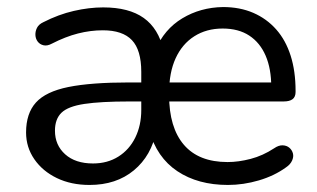

<svg xmlns="http://www.w3.org/2000/svg" viewBox="-20 -516 901 545"><path d="M234 9Q182 9 141.5 -10.5Q101 -30 77.5 -64Q54 -98 54 -140Q54 -194 82 -225Q110 -256 174 -269Q238 -282 347 -282H392V-228H347Q266 -228 219.5 -221Q173 -214 154.5 -196Q136 -178 136 -145Q136 -104 165 -78Q194 -52 244 -52Q285 -52 316 -71.5Q347 -91 364 -125.5Q381 -160 381 -204V-312Q381 -374 354.5 -402Q328 -430 272 -430Q237 -430 201.5 -421Q166 -412 127 -392Q114 -385 103.5 -387.5Q93 -390 87 -398Q81 -406 80.5 -416.5Q80 -427 85 -437Q90 -447 103 -453Q146 -475 189.5 -485Q233 -495 273 -495Q346 -495 388 -465Q430 -435 444 -374H421Q446 -433 497.5 -464Q549 -495 613 -496Q661 -496 699 -479.5Q737 -463 764 -432.5Q791 -402 805 -358Q819 -314 819 -258V-255Q819 -241 810.5 -234.5Q802 -228 785 -228H451V-282H765L750 -269Q750 -321 734 -358Q718 -395 687.5 -415Q657 -435 612 -435Q566 -435 531.5 -413Q497 -391 478.5 -350.5Q460 -310 460 -253V-246Q460 -154 502 -105Q544 -56 626 -56Q657 -56 691.5 -65Q726 -74 758 -95Q771 -104 782.5 -103.5Q794 -103 801.5 -96.5Q809 -90 811.5 -80.5Q814 -71 809 -60Q804 -49 792 -41Q759 -17 715 -4Q671 9 627 9Q542 9 483.5 -30Q425 -69 404 -145H424Q410 -74 360 -32.5Q310 9 234 9Z"/></svg>

Font: Nunito
Style: Regular
Weight: 400
Designer: Vernon Adams
Foundry: Vernon Adams
Version: Version 3.602